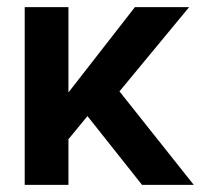

<svg xmlns="http://www.w3.org/2000/svg" viewBox="-20 -520 568 540"><path d="M49.5 -500H172.5V-260L359.5 -500H512L316 -263L525 0H379.5L226 -193.5L172.5 -128.5V0H49.5Z"/></svg>

Font: Overused Grotesk SemiBold
Style: Regular
Weight: 610
Version: Version 0.004